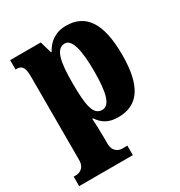

<svg xmlns="http://www.w3.org/2000/svg" viewBox="-180 -669 951 1016"><g transform="rotate(-30 295.0 -161.0)"><path d="M8 224H336V166H304C289 166 250 158 250 102V60C250 19 248 -18 246 -50H251C277 -11 311 12 370 12C492 12 553 -72 553 -265C553 -460 490 -546 372 -546C304 -546 262 -511 237 -464H233L212 -536H25V-479H29C58 -479 77 -470 77 -407V104C77 159 36 166 21 166H8ZM316 -64C263 -64 250 -127 250 -265C250 -391 263 -468 319 -468C362 -468 381 -393 381 -263C381 -128 362 -64 316 -64Z"/></g></svg>

Font: Noto Serif Myanmar Condensed Black
Style: Regular
Weight: 900
Width: 3
Designer: Ben Mitchell and the Monotype Design Team
Foundry: Monotype Imaging Inc.
Version: Version 2.106